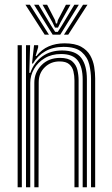

<svg xmlns="http://www.w3.org/2000/svg" viewBox="-20 -791 474 811"><path d="M364.5 0V-457.2Q364.5 -486.2 357.2 -517.8Q350 -549.2 325.1 -571.1Q300.2 -593 248 -593Q203.5 -593 171 -574.2Q138.5 -555.5 119.2 -522.5H115.2L123.8 -600H141.2V-591.5L130.5 -554.5H134.2Q156.2 -582.5 185.9 -595.2Q215.5 -608 252.8 -608Q296.5 -608 322.4 -593.8Q348.2 -579.5 361 -556.9Q373.8 -534.2 377.9 -508.5Q382 -482.8 382 -460V0ZM54.5 0V-600H72.2V0ZM89.8 0V-600H107.2L103.8 -483.2H108Q123.8 -527.8 158.8 -552.9Q193.8 -578 243 -577.8Q300.2 -577.5 323.6 -545.9Q347 -514.2 347 -456.5V0H329.2V-454.8Q329.2 -507.5 308.5 -535.1Q287.8 -562.8 237.8 -562.8Q198 -562.8 168.9 -545.2Q139.8 -527.8 123.8 -499.9Q107.8 -472 107.8 -441.2V0ZM125 0V-442.2Q125 -484.8 155.1 -515.6Q185.2 -546.5 233.8 -546.5Q268.2 -546.5 285 -531.9Q301.8 -517.2 306.9 -495.5Q312 -473.8 312 -452V0H294.5V-451.2Q294.5 -471.2 290.1 -489.6Q285.8 -508 272.2 -519.8Q258.8 -531.5 231.5 -531.5Q194.2 -531.5 168.9 -506.6Q143.5 -481.8 143.5 -443.5L142.8 0ZM87.5 -771H106.2L186.8 -644.5H168.8ZM124 -771H143L196 -682.8L213 -656.5H224.2L241 -682.8L294 -771H313L234.5 -644.5H202.5ZM159.8 -771H179L212.5 -706L216 -692H221.2L224.5 -706L258.5 -771H277.5L235.5 -696.2L225 -674.5H212.2L201.8 -696.2ZM330.8 -771H349.5L268.2 -644.5H250.2Z"/></svg>

Font: Big Shoulders Inline Text Medium
Style: Regular
Weight: 500
Designer: Patric King
Foundry: XO Type Co
Version: Version 1.000